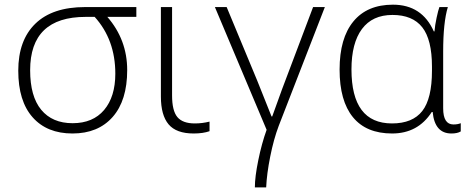

<svg xmlns="http://www.w3.org/2000/svg" viewBox="-20 -561 2004 821"><path d="M346.2 -488.8Q108.9 -488.8 108.9 -260.7Q108.9 -148.9 156.2 -91.6Q203.6 -34.2 290.5 -34.2Q377.4 -34.2 425.3 -90.8Q473.1 -147.5 473.1 -246.1Q473.1 -391.1 384.8 -488.8ZM344.2 -530.8H563V-488.8H439Q523.9 -391.1 523.9 -261.2Q523.9 -131.3 461.7 -60.8Q399.4 9.8 290 9.8Q180.7 9.8 119.4 -59.6Q58.1 -128.9 58.1 -258.8Q58.1 -388.7 131.1 -459.7Q204.1 -530.8 344.2 -530.8Z M668 -147.9V-530.8H715.8V-152.8Q715.8 -87.4 738.5 -60.3Q761.2 -33.2 813 -33.2Q844.7 -33.2 876 -41V0Q848.1 9.8 808.1 9.8Q733.9 9.8 700.9 -29.3Q668 -68.4 668 -147.9Z M1069.8 240.2Q1069.8 195.3 1084.5 123.8Q1099.1 52.2 1120.1 -5.9L898.9 -530.8H949.2L1080.1 -215.8L1141.1 -63H1144L1186 -179.2L1318.8 -530.8H1369.1L1171.9 -22.9Q1150.4 33.7 1135.5 108.4Q1120.6 183.1 1118.2 240.2Z M1660.2 -541Q1784.2 -541 1835 -426.8H1837.9Q1839.8 -452.1 1846.9 -485.1Q1854 -518.1 1858.9 -530.8H1895Q1875 -465.3 1875 -339.8V-98.1Q1875 -28.8 1918.9 -28.8Q1937 -28.8 1950.2 -34.2V1Q1936 9.8 1910.2 9.8Q1838.9 9.8 1830.1 -82H1826.2Q1767.1 9.8 1656.7 9.8Q1545.9 9.8 1489 -60.1Q1432.1 -129.9 1432.1 -263.7Q1432.1 -397.5 1491 -469.2Q1549.8 -541 1660.2 -541ZM1656.2 -33.2Q1744.1 -33.2 1785.6 -86.2Q1827.1 -139.2 1827.1 -258.8V-275.9Q1827.1 -391.6 1785.6 -444.3Q1744.1 -497.1 1658.2 -497.1Q1572.3 -497.1 1527.6 -436.8Q1482.9 -376.5 1482.9 -264.2Q1482.9 -33.2 1656.2 -33.2Z"/></svg>

Font: OpenSans-Light
Style: Regular
Weight: 300
Foundry: Ascender Corporation
Version: Version 1.10